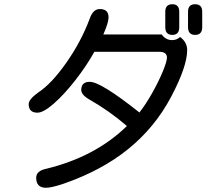

<svg xmlns="http://www.w3.org/2000/svg" viewBox="-20 -804 1040 899"><path d="M787.1 -784.2Q819.3 -784.2 819.3 -749V-676.8Q819.3 -640.6 787.1 -640.6Q753.9 -640.6 753.9 -676.8V-749Q753.9 -784.2 787.1 -784.2ZM893.6 -784.2Q926.8 -784.2 926.8 -749V-676.8Q926.8 -640.6 893.6 -640.6Q860.4 -640.6 860.4 -676.8V-749Q860.4 -784.2 893.6 -784.2ZM400.4 -336.9Q360.4 -359.4 360.4 -382.8Q360.4 -420.9 400.4 -420.9Q452.1 -420.9 632.8 -277.3Q662.1 -314.5 692.4 -368.2Q722.7 -421.9 742.2 -469.2Q761.7 -516.6 761.7 -534.2Q761.7 -561.5 725.6 -561.5H421.9Q384.8 -495.1 333 -428.7Q281.2 -362.3 232.4 -319.3Q183.6 -276.4 155.3 -276.4Q114.3 -276.4 114.3 -316.4Q114.3 -338.9 159.2 -371.1Q221.7 -412.1 290.5 -510.3Q359.4 -608.4 399.4 -714.8Q415 -761.7 447.3 -761.7Q488.3 -761.7 488.3 -722.7Q488.3 -698.2 463.9 -642.6H737.3Q755.9 -616.2 786.1 -616.2Q807.6 -616.2 823.2 -630.9Q856.4 -606.4 856.4 -569.3Q856.4 -493.2 781.2 -350.6Q705.1 -207 580.1 -106Q455.1 -4.9 276.4 56.6Q220.7 75.2 195.3 75.2Q149.4 75.2 149.4 28.3Q149.4 -3.9 196.3 -13.7Q425.8 -69.3 574.2 -213.9Q490.2 -286.1 400.4 -336.9Z"/></svg>

Font: FakePearl
Style: Regular
Weight: 400
Version: Version 1.2